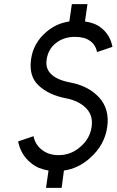

<svg xmlns="http://www.w3.org/2000/svg" viewBox="-20 -811 560 922"><path d="M325 -791 313 -708Q251 -699 203 -658Q171 -631 152.5 -597.5Q134 -564 129 -525Q118 -445 165 -401Q213 -355 297 -339Q359 -327 394 -291Q428 -256 420 -202Q412 -145 366 -106Q321 -66 261 -66Q214 -66 182 -91Q149 -116 141 -157L67 -132Q80 -67 129 -28Q147 -13 168 -4.5Q189 4 213 8L201 91H276L287 8Q356 -2 411 -51Q483 -114 495 -202Q507 -288 455 -344Q403 -400 312 -416Q248 -429 221 -460Q198 -485 204 -525Q211 -574 247 -603Q285 -634 340 -634Q385 -634 412 -615Q439 -596 446 -561L520 -586Q509 -644 465 -678Q450 -690 430 -697.5Q410 -705 388 -708L400 -791Z"/></svg>

Font: Unageo
Style: Regular-Italic
Weight: 400
Designer: Richard Sepsi
Foundry: Richard Sepsi
Version: Version 2.000